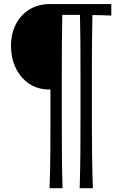

<svg xmlns="http://www.w3.org/2000/svg" viewBox="-20 -770 612 973"><path d="M383.9 183.8H450.6Q447.4 90.5 446.5 6.6Q445.6 -77.4 445.6 -162.4V-403.6Q445.6 -476 446.1 -546.8Q446.6 -617.5 448.3 -693.8Q471.3 -693.7 495.3 -692.9Q519.4 -692.1 544 -691V-749.5H233.5Q174.1 -749.5 129.5 -722.2Q84.9 -694.9 60.2 -646.9Q35.6 -598.8 35.6 -536.4Q35.6 -477.9 58.7 -427.8Q81.8 -377.7 125.9 -346.9Q170 -316.2 233.5 -316.2H235.6V-162.4Q235.6 -77.4 235.1 6.6Q234.7 90.5 231.1 183.8H296.9Q294.2 90.5 293.7 6.6Q293.2 -77.4 293.2 -162.4V-403.6Q293.2 -476.2 293.7 -547.1Q294.3 -618.1 295.6 -694.5H385.3Q387 -618.1 387.5 -547.1Q387.9 -476.2 387.9 -403.6V-162.4Q387.9 -77.4 387.3 6.6Q386.6 90.5 383.9 183.8Z"/></svg>

Font: Pinar FD VF
Style: Regular
Weight: 300
Designer: Amin Abedi
Version: Version 2.000